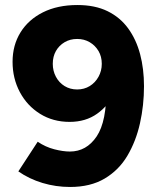

<svg xmlns="http://www.w3.org/2000/svg" viewBox="-20 -731 626 764"><path d="M288 -711Q358 -711 408 -686.5Q458 -662 490 -618Q522 -574 537.5 -515.5Q553 -457 553 -388Q553 -312 537 -240.5Q521 -169 487 -111.5Q453 -54 396.5 -20.5Q340 13 259 13Q202 13 149 -3Q96 -19 53 -49L130 -167Q161 -146 196 -137Q231 -128 258 -128Q324 -128 364.5 -188Q405 -248 403 -381L436 -362Q412 -311 366.5 -278.5Q321 -246 257 -246Q191 -246 139.5 -278Q88 -310 59 -364.5Q30 -419 30 -485Q30 -551 61.5 -602Q93 -653 151 -682Q209 -711 288 -711ZM287 -576Q259 -576 237 -563Q215 -550 202.5 -528Q190 -506 190 -477Q190 -449 202.5 -425.5Q215 -402 237 -388.5Q259 -375 287 -375Q315 -375 337 -388.5Q359 -402 372 -425.5Q385 -449 385 -477Q385 -506 372 -528Q359 -550 337 -563Q315 -576 287 -576Z"/></svg>

Font: Figtree ExtraBold
Style: Regular
Weight: 800
Designer: Erik Kennedy
Foundry: Erik Kennedy
Version: Version 2.002